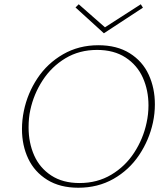

<svg xmlns="http://www.w3.org/2000/svg" viewBox="-20 -875 776 900"><path d="M467 -719 334 -840 349 -855 472 -747 640 -855 650 -839ZM706 -386Q706 -343 697 -301Q679 -218 632 -148Q585 -78 512 -36.5Q439 5 347 5Q261 5 201.5 -32Q142 -69 112.5 -131Q83 -193 83 -270Q83 -313 92 -356Q109 -438 155.5 -508Q202 -578 275.5 -620.5Q349 -663 441 -663Q528 -663 588 -625.5Q648 -588 677 -525Q706 -462 706 -386ZM676 -381Q676 -452 649.5 -511Q623 -570 568.5 -605.5Q514 -641 435 -641Q352 -641 287 -602Q222 -563 180 -498.5Q138 -434 122 -359Q114 -323 114 -278Q114 -206 140 -147Q166 -88 220 -52.5Q274 -17 353 -17Q436 -17 501.5 -56Q567 -95 609 -159.5Q651 -224 667 -299Q676 -340 676 -381Z"/></svg>

Font: Ysabeau Infant Extralight
Style: Italic
Weight: 200
Italic angle: -12°
Designer: Christian Thalmann (Catharsis Fonts)
Version: Version 0.003